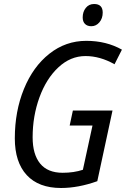

<svg xmlns="http://www.w3.org/2000/svg" viewBox="-20 -929 629 959"><path d="M54 -238Q54 -373 99.5 -484.5Q145 -596 226.5 -660.5Q308 -725 411 -725Q511 -725 589 -681L552 -608Q480 -649 407 -649Q332 -649 271.5 -592.5Q211 -536 177 -442.5Q143 -349 143 -243Q143 -158 180.5 -112Q218 -66 293 -66Q349 -66 394 -81L442 -302H328L344 -377H542L466 -24Q371 10 285 10Q173 10 113.5 -54.5Q54 -119 54 -238ZM393 -842Q393 -870 408.5 -889.5Q424 -909 450 -909Q493 -909 493 -866Q493 -837 476.5 -817.5Q460 -798 436 -798Q416 -798 404.5 -809.5Q393 -821 393 -842Z"/></svg>

Font: Noto Sans UI Narrow
Style: Italic
Weight: 400
Width: 4
Italic angle: -12°
Designer: Monotype Design Team
Foundry: Monotype Imaging Inc.
Version: Version 1.001